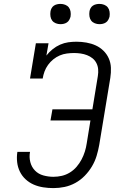

<svg xmlns="http://www.w3.org/2000/svg" viewBox="-20 -957 640 985"><path d="M254 8Q228 8 202 4Q176 0 153 -10Q130 -20 111.5 -37Q93 -54 82 -76.5Q71 -99 68 -125Q65 -151 69 -177Q69 -177 69 -177.5Q69 -178 69 -178H134Q134 -178 134 -178Q134 -178 134 -178Q129 -151 135.5 -125.5Q142 -100 159.5 -82Q177 -64 202.5 -57Q228 -50 254 -50Q276 -50 297.5 -55Q319 -60 338.5 -72Q358 -84 373 -101.5Q388 -119 398.5 -139Q409 -159 415.5 -180Q422 -201 425 -222L444 -339H239L249 -396H454L482 -567Q485 -585 483.5 -602Q482 -619 474.5 -633.5Q467 -648 454.5 -658Q442 -668 426.5 -674Q411 -680 394 -682.5Q377 -685 360 -685Q342 -685 323 -682.5Q304 -680 286.5 -672.5Q269 -665 253.5 -652.5Q238 -640 226.5 -624Q215 -608 208.5 -590.5Q202 -573 199 -554H134L164 -735H229L218 -672Q232 -690 250 -704.5Q268 -719 288.5 -728Q309 -737 330 -740Q351 -743 372 -743Q398 -743 423.5 -738.5Q449 -734 471 -724Q493 -714 510.5 -697Q528 -680 538 -657.5Q548 -635 549 -609.5Q550 -584 546 -558L489 -213Q484 -185 475.5 -157Q467 -129 451.5 -103Q436 -77 414.5 -55Q393 -33 366.5 -18.5Q340 -4 311.5 2Q283 8 254 8ZM490 -833Q478 -833 466.5 -837.5Q455 -842 448 -851Q441 -860 439 -872.5Q437 -885 439 -898Q440 -906 444.5 -914.5Q449 -923 456.5 -928Q464 -933 473 -935Q482 -937 490 -937Q503 -937 514.5 -932.5Q526 -928 533 -919Q540 -910 542 -897.5Q544 -885 542 -872Q540 -864 535.5 -855.5Q531 -847 523.5 -842Q516 -837 507.5 -835Q499 -833 490 -833ZM290 -833Q278 -833 266.5 -837.5Q255 -842 248 -851Q241 -860 239 -872.5Q237 -885 239 -898Q240 -906 244.5 -914.5Q249 -923 256.5 -928Q264 -933 273 -935Q282 -937 290 -937Q303 -937 314.5 -932.5Q326 -928 333 -919Q340 -910 342 -897.5Q344 -885 342 -872Q340 -864 335.5 -855.5Q331 -847 323.5 -842Q316 -837 307.5 -835Q299 -833 290 -833Z"/></svg>

Font: Iosevka Curly Slab LtEx
Style: Italic
Weight: 300
Width: 7
Italic angle: -9°
Monospace: yes
Designer: Belleve Invis
Foundry: Belleve Invis
Version: Version 11.1.0; ttfautohint (v1.8.3)